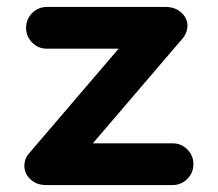

<svg xmlns="http://www.w3.org/2000/svg" viewBox="-20 -530 626 552"><path d="M476 -118Q501 -118 518.5 -100.5Q536 -83 536 -58Q536 -33 518.5 -15.5Q501 2 476 2H112Q85 2 67.5 -14.5Q50 -31 50 -53Q50 -75 66 -92L321 -390H115Q90 -390 72.5 -407.5Q55 -425 55 -450Q55 -475 72.5 -492.5Q90 -510 115 -510H456Q483 -510 500.5 -494.5Q518 -479 519 -458Q519 -434 502 -416L247 -118Z"/></svg>

Font: Tsukimi Rounded
Style: Bold
Weight: 700
Designer: Takashi Funayama
Foundry: Takashi Funayama
Version: Version 1.032; ttfautohint (v1.8.3)